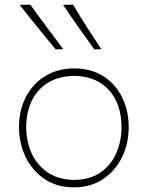

<svg xmlns="http://www.w3.org/2000/svg" viewBox="-20 -799 637 828"><path d="M300 9Q225 9 171.8 -27.2Q118.5 -63.5 90.2 -122.8Q62 -182 62 -251Q62 -325 92.2 -382Q122.5 -439 176.2 -471.5Q230 -504 300 -504Q372 -504 424.8 -470.8Q477.5 -437.5 506.2 -380.2Q535 -323 535 -251Q535 -178.5 505.5 -119.5Q476 -60.5 423 -25.8Q370 9 300 9ZM300 -23Q370.5 -24.5 415.8 -57Q461 -89.5 482.5 -141Q504 -192.5 504 -251Q504 -349.5 450.5 -409.8Q397 -470 300 -472Q231 -470.5 185 -441Q139 -411.5 116 -362Q93 -312.5 93 -251Q93 -192.5 115.2 -141Q137.5 -89.5 183.2 -57Q229 -24.5 300 -23ZM220 -586Q180.5 -634 141.5 -681.8Q102.5 -729.5 65 -778L111 -779Q145 -731 180.8 -683Q216.5 -635 253 -587ZM387 -586Q352 -634 318.2 -681.8Q284.5 -729.5 252 -778L295 -779Q323.5 -731 354.2 -683Q385 -635 417 -587Z"/></svg>

Font: Commissioner Flair Thin
Style: Regular
Weight: 100
Designer: Kostas Bartsokas
Foundry: Kostas Bartsokas
Version: Version 1.000; ttfautohint (v1.8.3)